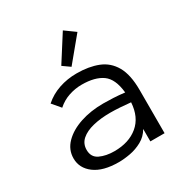

<svg xmlns="http://www.w3.org/2000/svg" viewBox="-163 -804 889 936"><g transform="rotate(-30 281.5 -335.5)"><path d="M238 11Q150 11 102.5 -24.5Q55 -60 55 -115Q55 -164 90.5 -200Q126 -236 184.5 -255.5Q243 -275 314 -275Q340 -275 370.5 -273.5Q401 -272 434 -268Q426 -348 384.5 -377.5Q343 -407 269 -407Q232 -407 196 -395Q160 -383 131 -357L92 -403Q128 -435 175 -451Q222 -467 275 -467Q343 -467 394 -447Q445 -427 473 -378Q501 -329 501 -243V0H421V-70Q402 -37 370 -19.5Q338 -2 303 4.5Q268 11 238 11ZM131 -119Q131 -78 165 -62Q199 -46 246 -46Q328 -46 379 -88.5Q430 -131 435 -212Q407 -215 376.5 -217Q346 -219 321 -219Q267 -219 224 -208.5Q181 -198 156 -176Q131 -154 131 -119ZM270 -507 229 -536 322 -682 380 -640Z"/></g></svg>

Font: Inconsolata SemiExpanded
Style: Regular
Weight: 400
Width: 6
Monospace: yes
Designer: Raph Levien, Cyreal, Brenton Simpson
Foundry: Raph Levien, Cyreal, Google
Version: Version 3.100; ttfautohint (v1.8.4.7-5d5b)